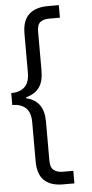

<svg xmlns="http://www.w3.org/2000/svg" viewBox="-65 -806 514 1073"><g transform="rotate(-5 192.5 -269.0)"><path d="M80.8 -266.7Q129.5 -255.1 154.5 -221.2Q179.5 -187.2 179.5 -125.6V92.3Q179.5 130.8 198.7 145.5Q217.9 160.3 247.4 160.3H307.7V230.8H243.6Q174.4 230.8 138.5 196.2Q102.6 161.5 102.6 88.5V-129.5Q102.6 -185.9 75 -210.9Q47.4 -235.9 0 -235.9V-302.6Q47.4 -302.6 75 -327.6Q102.6 -352.6 102.6 -410.3V-626.9Q102.6 -700 139.7 -734.6Q176.9 -769.2 246.2 -769.2H307.7V-698.7H246.2Q215.4 -698.7 197.4 -684.6Q179.5 -670.5 179.5 -630.8V-414.1Q179.5 -351.3 154.5 -317.9Q129.5 -284.6 80.8 -271.8Z"/></g></svg>

Font: Slabo 13px
Style: Regular
Weight: 400
Designer: John Hudson
Foundry: Tiro Typeworks Ltd.
Version: Version 1.02 Build 005a